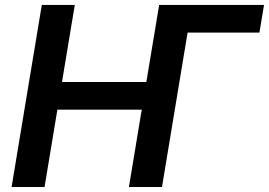

<svg xmlns="http://www.w3.org/2000/svg" viewBox="-20 -747 1075 767"><path d="M1034.8 -727.3 1016.3 -616.8H729.4L627.1 0H495L546.2 -308.9H209.2L158 0H26.3L147 -727.3H278.8L227.6 -419.4H564.6L615.8 -727.3Z"/></svg>

Font: Inter UI Semi Bold
Style: Italic
Weight: 600
Italic angle: -9.39999°
Designer: Rasmus Andersson
Foundry: rsms
Version: 3.2;8d6f07862